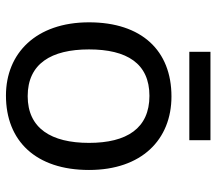

<svg xmlns="http://www.w3.org/2000/svg" viewBox="-61 -656 727 645"><g transform="rotate(90 302.5 -333.5)"><path d="M451 -677H154V-606H451ZM551 -269C551 -446 449 -546 304 -546C150 -546 55 -446 55 -269C55 -91 159 10 301 10C454 10 551 -91 551 -269ZM146 -269C146 -396 193 -472 302 -472C411 -472 460 -396 460 -269C460 -142 411 -63 303 -63C194 -63 146 -142 146 -269Z"/></g></svg>

Font: Noto Sans Lycian
Style: Regular
Weight: 400
Designer: Monotype Design Team
Foundry: Monotype Imaging Inc.
Version: Version 2.002